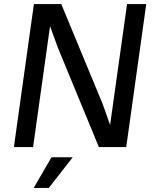

<svg xmlns="http://www.w3.org/2000/svg" viewBox="-20 -720 750 940"><path d="M262 -490 225 -592 142 0H48L146 -700H280L483 -210L519 -108L602 -700H696L598 0H464ZM232 50H336L219 200H145Z"/></svg>

Font: Retni Sans Medium
Style: Italic
Weight: 500
Italic angle: -8°
Designer: Vitaly Kuzmin
Foundry: ParaType Ltd.
Version: Version 1.00;June 10, 2019;FontCreator 11.5.0.2425 64-bit; t